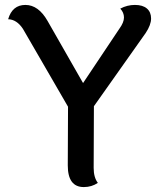

<svg xmlns="http://www.w3.org/2000/svg" viewBox="-20 -751 653 779"><path d="M320 8Q255 8 255 -80L256 -318L73 -634Q48 -672 13 -673Q30 -731 83 -731Q136 -731 173 -666L317 -414L464 -634Q483 -660 483 -680Q483 -700 468 -716Q496 -731 527.5 -731Q559 -731 576 -716.5Q593 -702 593 -676Q593 -650 571 -617L361 -320L360 -70Q360 -31 377 -9Q352 8 320 8Z"/></svg>

Font: Laila Medium
Style: Regular
Weight: 500
Designer: Hitesh Malaviya
Foundry: Indian Type Foundry
Version: Version 1.302;PS 1.0;hotconv 1.0.78;makeotf.lib2.5.61930; tt